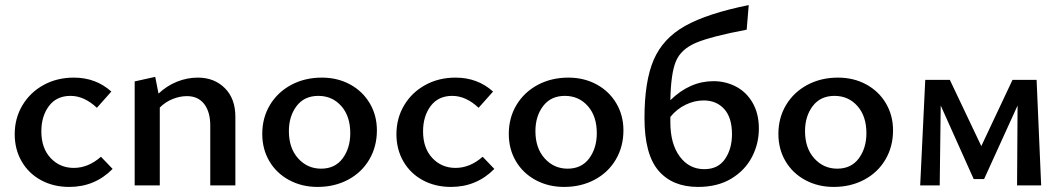

<svg xmlns="http://www.w3.org/2000/svg" viewBox="-20 -731 4193 757"><path d="M38 -202Q38 -265 68.5 -316Q99 -367 152 -396Q205 -425 271 -425Q358 -425 419 -370L362 -306Q312 -353 258 -353Q203 -353 173 -313Q143 -273 143 -213Q143 -147 179.5 -108Q216 -69 271 -69Q328 -69 378 -113L424 -65Q354 6 253 6Q191 6 142 -20.5Q93 -47 65.5 -94.5Q38 -142 38 -202Z M908 -271V0H809V-236Q809 -290 785 -321Q761 -352 717 -352Q689 -352 660.5 -340.5Q632 -329 610 -307V0H511V-410L592 -428L605 -362Q638 -393 678 -409Q718 -425 760 -425Q825 -425 866.5 -383.5Q908 -342 908 -271Z M1014 -203Q1014 -267 1044.5 -317.5Q1075 -368 1128.5 -396.5Q1182 -425 1249 -425Q1311 -425 1360.5 -398Q1410 -371 1438 -323.5Q1466 -276 1466 -217Q1466 -153 1436 -102Q1406 -51 1352.5 -22.5Q1299 6 1232 6Q1170 6 1120 -21Q1070 -48 1042 -95.5Q1014 -143 1014 -203ZM1361 -206Q1361 -273 1325.5 -313Q1290 -353 1235 -353Q1180 -353 1149.5 -313Q1119 -273 1119 -214Q1119 -147 1155.5 -106.5Q1192 -66 1246 -66Q1301 -66 1331 -106.5Q1361 -147 1361 -206Z M1543 -202Q1543 -265 1573.5 -316Q1604 -367 1657 -396Q1710 -425 1776 -425Q1863 -425 1924 -370L1867 -306Q1817 -353 1763 -353Q1708 -353 1678 -313Q1648 -273 1648 -213Q1648 -147 1684.5 -108Q1721 -69 1776 -69Q1833 -69 1883 -113L1929 -65Q1859 6 1758 6Q1696 6 1647 -20.5Q1598 -47 1570.5 -94.5Q1543 -142 1543 -202Z M1986 -203Q1986 -267 2016.5 -317.5Q2047 -368 2100.5 -396.5Q2154 -425 2221 -425Q2283 -425 2332.5 -398Q2382 -371 2410 -323.5Q2438 -276 2438 -217Q2438 -153 2408 -102Q2378 -51 2324.5 -22.5Q2271 6 2204 6Q2142 6 2092 -21Q2042 -48 2014 -95.5Q1986 -143 1986 -203ZM2333 -206Q2333 -273 2297.5 -313Q2262 -353 2207 -353Q2152 -353 2121.5 -313Q2091 -273 2091 -214Q2091 -147 2127.5 -106.5Q2164 -66 2218 -66Q2273 -66 2303 -106.5Q2333 -147 2333 -206Z M2972 -224Q2972 -164 2944.5 -111.5Q2917 -59 2863 -26.5Q2809 6 2732 6Q2631 6 2576 -58.5Q2521 -123 2521 -266Q2521 -411 2557.5 -495.5Q2594 -580 2681.5 -629Q2769 -678 2932 -711L2924 -614Q2782 -587 2723.5 -562Q2665 -537 2645 -489.5Q2625 -442 2623 -336Q2700 -411 2793 -411Q2841 -411 2882 -389.5Q2923 -368 2947.5 -325.5Q2972 -283 2972 -224ZM2866 -202Q2866 -267 2835.5 -301Q2805 -335 2754 -335Q2718 -335 2683 -318Q2648 -301 2623 -270V-249Q2623 -164 2660 -114Q2697 -64 2757 -64Q2811 -64 2838.5 -104Q2866 -144 2866 -202Z M3049 -203Q3049 -267 3079.5 -317.5Q3110 -368 3163.5 -396.5Q3217 -425 3284 -425Q3346 -425 3395.5 -398Q3445 -371 3473 -323.5Q3501 -276 3501 -217Q3501 -153 3471 -102Q3441 -51 3387.5 -22.5Q3334 6 3267 6Q3205 6 3155 -21Q3105 -48 3077 -95.5Q3049 -143 3049 -203ZM3396 -206Q3396 -273 3360.5 -313Q3325 -353 3270 -353Q3215 -353 3184.5 -313Q3154 -273 3154 -214Q3154 -147 3190.5 -106.5Q3227 -66 3281 -66Q3336 -66 3366 -106.5Q3396 -147 3396 -206Z M3990 0 3992 -315 3860 -25H3819L3689 -315L3685 0H3608L3628 -416H3725L3849 -155L3972 -416H4067L4085 0Z"/></svg>

Font: Ysabeau Infant Semibold
Style: Regular
Weight: 600
Designer: Christian Thalmann (Catharsis Fonts)
Version: Version 0.003